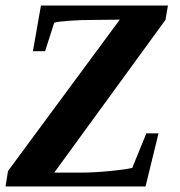

<svg xmlns="http://www.w3.org/2000/svg" viewBox="-22 -674 652 694"><path d="M411 -603 317 -602Q270 -602 229 -599Q187 -596 174 -592L141 -489H97L126 -654H585L576 -602L174 -50H266Q318 -50 377 -56Q430 -61 456 -67L507 -192H551L504 0H-2L7 -56Z"/></svg>

Font: Libra Serif Modern
Style: Bold Italic
Weight: 700
Italic angle: -12°
Designer: Stefan Peev, Context Ltd
Foundry: Stefan Peev, Context Ltd
Version: Version 1.000